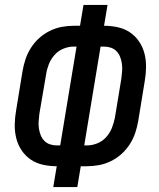

<svg xmlns="http://www.w3.org/2000/svg" viewBox="-20 -755 640 775"><path d="M195 0 209 -84Q181 -84 153.5 -90Q126 -96 104 -111Q82 -126 67 -148.5Q52 -171 45.5 -197.5Q39 -224 39.5 -252.5Q40 -281 45 -309L71 -468Q75 -492 83 -516Q91 -540 105 -562Q119 -584 138.5 -601.5Q158 -619 181.5 -630.5Q205 -642 229.5 -646.5Q254 -651 278 -651H303L317 -735H414L400 -651Q428 -651 455.5 -645Q483 -639 505 -624Q527 -609 542 -586.5Q557 -564 563.5 -537.5Q570 -511 569.5 -482.5Q569 -454 564 -426L538 -267Q534 -243 526 -219Q518 -195 504 -173Q490 -151 470.5 -133.5Q451 -116 427.5 -104.5Q404 -93 379.5 -88.5Q355 -84 331 -84H306L292 0ZM320 -168H331Q352 -168 373 -176.5Q394 -185 409 -202Q424 -219 432 -239.5Q440 -260 444 -281L470 -439Q472 -454 473 -469Q474 -484 472 -498Q470 -512 465 -525Q460 -538 450.5 -548Q441 -558 427.5 -562.5Q414 -567 399 -567H386ZM210 -168H223L289 -567H278Q257 -567 236 -558.5Q215 -550 200 -533Q185 -516 177 -495.5Q169 -475 166 -454L139 -296Q137 -281 136 -266Q135 -251 137 -237Q139 -223 144 -210Q149 -197 158.5 -187Q168 -177 181.5 -172.5Q195 -168 210 -168Z"/></svg>

Font: Iosevka Curly Medium Extended
Style: Italic
Weight: 500
Width: 7
Italic angle: -9°
Monospace: yes
Designer: Belleve Invis
Foundry: Belleve Invis
Version: Version 11.1.0; ttfautohint (v1.8.3)